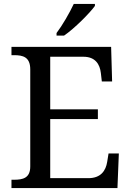

<svg xmlns="http://www.w3.org/2000/svg" viewBox="-20 -951 663 971"><path d="M266 -784V-771H304C357 -807 435 -886 460 -921V-931H353C332 -886 295 -822 266 -784ZM38 0H574L581 -175H529L522 -132C515 -88 490 -50 427 -50H234V-349H475V-398H234V-664H402C462 -664 485 -626 490 -582L495 -539H547L542 -714H38V-672H51C96 -672 133 -663 133 -600V-109C133 -50 95 -42 51 -42H38Z"/></svg>

Font: Noto Fangsong KSS Rotated
Style: Regular
Weight: 400
Designer: LIU Zhao, ZHANG Congyu, Kushim JIANG
Foundry: Guyu Beijing Co. Ltd.
Version: Version 1.000;November 16, 2022;FontCreator 11.5.0.2427 64-b